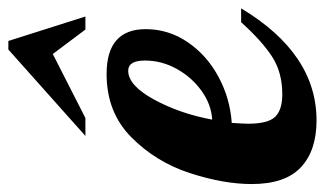

<svg xmlns="http://www.w3.org/2000/svg" viewBox="-196 -608 796 471"><g transform="rotate(-90 202.5 -372.0)"><path d="M317 -750H338L398 -561H366L306 -641L149 -561H105ZM-13 -153Q-13 -222 14 -305Q41 -388 102 -448.5Q163 -509 257 -509Q367 -509 367 -413Q367 -357 335 -310Q303 -263 250 -234.5Q197 -206 137 -202Q135 -172 135 -162Q135 -113 152 -95.5Q169 -78 207 -78Q261 -78 299.5 -103Q338 -128 384 -179H418Q307 6 143 6Q69 6 28 -32.5Q-13 -71 -13 -153ZM290 -415Q290 -456 265 -456Q229 -456 194.5 -393Q160 -330 145 -250Q182 -252 215.5 -276Q249 -300 269.5 -337Q290 -374 290 -415Z"/></g></svg>

Font: Lobster
Style: Regular
Weight: 400
Designer: Impallari Type
Foundry: Impallari Type
Version: Version 2.100